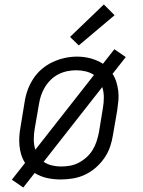

<svg xmlns="http://www.w3.org/2000/svg" viewBox="-20 -794 640 858"><path d="M84 44 33 9 92 -66Q81 -83 75 -102.5Q69 -122 67 -143Q65 -164 66.5 -185.5Q68 -207 72 -228L90 -338Q94 -365 103.5 -391.5Q113 -418 129 -442.5Q145 -467 167.5 -486Q190 -505 216 -517Q242 -529 269.5 -535Q297 -541 324 -541Q356 -541 385.5 -533Q415 -525 440 -509L491 -574L542 -539L483 -464Q494 -447 500 -427.5Q506 -408 508.5 -387Q511 -366 509 -344.5Q507 -323 504 -302L485 -192Q481 -165 472 -138.5Q463 -112 446.5 -88Q430 -64 407.5 -44.5Q385 -25 359 -13Q333 -1 305.5 3.5Q278 8 251 8Q220 8 190 1.5Q160 -5 135 -21ZM138 -125 400 -459Q384 -470 363 -475Q342 -480 321 -480Q301 -480 281 -476Q261 -472 242 -462.5Q223 -453 207.5 -438Q192 -423 181 -405Q170 -387 163.5 -367.5Q157 -348 154 -328L135 -218Q131 -195 131 -171Q131 -147 138 -125ZM252 -50Q273 -50 293 -53.5Q313 -57 332 -67Q351 -77 367 -91.5Q383 -106 394 -124Q405 -142 411.5 -162Q418 -182 422 -202L440 -312Q444 -335 444 -359Q444 -383 437 -405L175 -71Q191 -60 211 -55Q231 -50 252 -50ZM332 -591 293 -629 444 -774 492 -726Z"/></svg>

Font: Iosevka Slab Light Extended
Style: Italic
Weight: 300
Width: 7
Italic angle: -9°
Monospace: yes
Designer: Belleve Invis
Foundry: Belleve Invis
Version: Version 11.1.0; ttfautohint (v1.8.3)